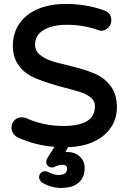

<svg xmlns="http://www.w3.org/2000/svg" viewBox="-20 -723 642 971"><path d="M321.3 45.9Q361.3 45.9 385.7 71.3Q408.2 92.8 408.2 126Q408.2 175.8 376 202.1Q345.7 227.5 288.1 227.5Q239.3 227.5 192.4 200.2Q177.7 186.5 177.7 173.8Q177.7 160.2 186.5 151.4Q195.3 142.6 208 142.6Q214.8 142.6 222.7 146.5Q252 162.1 275.4 162.1Q300.8 162.1 311.5 151.4Q319.3 143.6 319.3 128.9Q319.3 120.1 313.5 115.2Q307.6 110.4 293 110.4Q278.3 110.4 257.8 120.1Q250 124 243.2 124Q230.5 124 222.2 115.7Q213.9 107.4 213.9 96.7Q213.9 85.9 219.7 76.2L255.9 19.5Q161.1 12.7 73.2 -26.4Q58.6 -32.2 48.3 -46.4Q38.1 -60.5 38.1 -77.1Q38.1 -99.6 53.2 -114.7Q68.4 -129.9 89.8 -129.9Q102.5 -129.9 113.3 -125Q201.2 -85.9 300.8 -85.9Q429.7 -85.9 454.1 -150.4Q460 -166 460 -187.5Q460 -210.9 442.4 -226.6Q429.7 -237.3 420.9 -242.2Q407.2 -250 396.5 -253.9Q368.2 -263.7 300.8 -281.2Q223.6 -301.8 171.9 -322.3Q109.4 -345.7 77.1 -388.7Q44.9 -431.6 44.9 -491.2Q44.9 -575.2 101.6 -631.8Q143.6 -672.9 212.9 -691.4Q257.8 -703.1 309.6 -703.1Q418.9 -703.1 507.8 -669.9Q543 -657.2 543 -620.1Q543 -598.6 527.3 -583Q511.7 -567.4 492.2 -567.4Q483.4 -567.4 472.7 -572.3Q398.4 -597.7 319.3 -597.7Q244.1 -597.7 199.2 -570.3Q157.2 -543.9 157.2 -498Q157.2 -467.8 176.8 -450.2Q199.2 -430.7 229 -418.9Q258.8 -407.2 323.2 -392.6Q405.3 -373 449.2 -354.5Q503.9 -334 537.6 -290.5Q571.3 -247.1 571.3 -180.7Q571.3 -103.5 517.6 -49.8Q489.3 -21.5 448.2 -3.9Q393.6 19.5 324.2 21.5L310.5 45.9Q315.4 45.9 321.3 45.9Z"/></svg>

Font: FakePearl
Style: SemiBold
Weight: 400
Version: Version 1.2